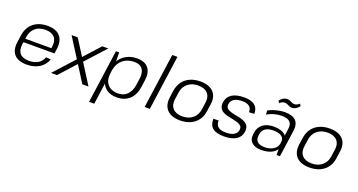

<svg xmlns="http://www.w3.org/2000/svg" viewBox="-49 -1498 4542 2436"><g transform="rotate(20 2222.0 -280.0)"><path d="M268 7Q192 7 142 -19Q92 -45 71.5 -96.5Q51 -148 61 -221L75 -319Q86 -391 122 -442Q158 -493 217.5 -520Q277 -547 353 -547Q470 -547 524 -484.5Q578 -422 561 -308L553 -247H121L128 -296H504L490 -276L496 -324Q507 -402 467 -446Q427 -490 346 -490Q261 -490 208.5 -445.5Q156 -401 145 -320L129 -214Q119 -133 157.5 -90.5Q196 -48 278 -48Q351 -48 400 -78Q449 -108 469 -164L535 -160Q505 -79 435.5 -36Q366 7 268 7Z M677 -540H760L1102 0H1019ZM863 -294 926 -275 677 0H596ZM848 -270 1092 -540H1173L910 -251Z M1483 7Q1408 7 1357 -24Q1306 -55 1283 -112.5Q1260 -170 1271 -248L1278 -297Q1289 -375 1327.5 -430.5Q1366 -486 1426 -516.5Q1486 -547 1562 -547Q1666 -547 1714.5 -487.5Q1763 -428 1748 -319L1734 -221Q1718 -112 1652.5 -52.5Q1587 7 1483 7ZM1276 -540H1320L1321 -364L1245 180H1175ZM1484 -46Q1558 -46 1605.5 -94Q1653 -142 1665 -228L1677 -310Q1690 -398 1655.5 -445.5Q1621 -493 1546 -493Q1482 -493 1431.5 -468.5Q1381 -444 1350 -398Q1319 -352 1310 -287L1306 -256Q1292 -159 1340 -102.5Q1388 -46 1484 -46Z M2034 -740 1930 0H1860L1964 -740Z M2338 7Q2260 7 2207.5 -20Q2155 -47 2132 -98.5Q2109 -150 2118 -221L2132 -319Q2143 -390 2180 -441Q2217 -492 2278 -519.5Q2339 -547 2416 -547Q2495 -547 2547.5 -520Q2600 -493 2623.5 -441.5Q2647 -390 2636 -319L2622 -221Q2613 -150 2575 -98.5Q2537 -47 2477 -20Q2417 7 2338 7ZM2347 -51Q2432 -51 2487.5 -97Q2543 -143 2553 -222L2567 -318Q2578 -397 2535.5 -443Q2493 -489 2408 -489Q2352 -489 2308 -468Q2264 -447 2236.5 -409Q2209 -371 2202 -318L2188 -222Q2177 -144 2220 -97.5Q2263 -51 2347 -51Z M2930 7Q2827 7 2778 -33Q2729 -73 2730 -158L2801 -160Q2800 -103 2833 -75Q2866 -47 2937 -47Q3006 -47 3046 -70.5Q3086 -94 3092 -137Q3097 -171 3080.5 -189.5Q3064 -208 3033.5 -218.5Q3003 -229 2966.5 -236Q2930 -243 2893 -251.5Q2856 -260 2827 -276.5Q2798 -293 2783 -322Q2768 -351 2774 -399Q2785 -472 2844.5 -509.5Q2904 -547 3008 -547Q3103 -547 3150.5 -508.5Q3198 -470 3198 -394L3126 -390Q3129 -441 3097 -467.5Q3065 -494 3001 -494Q2932 -494 2892.5 -469.5Q2853 -445 2846 -400Q2841 -366 2857.5 -346.5Q2874 -327 2904.5 -316.5Q2935 -306 2971.5 -299.5Q3008 -293 3044.5 -284Q3081 -275 3110.5 -259Q3140 -243 3155 -214Q3170 -185 3164 -138Q3153 -67 3093.5 -30Q3034 7 2930 7Z M3641 -174 3668 -362Q3677 -428 3644.5 -459Q3612 -490 3534 -490Q3484 -490 3434 -476Q3384 -462 3339 -436L3336 -490Q3365 -507 3402.5 -519.5Q3440 -532 3480.5 -539.5Q3521 -547 3557 -547Q3660 -547 3705 -501Q3750 -455 3738 -362L3687 0H3641ZM3436 7Q3350 7 3306.5 -33.5Q3263 -74 3273 -145L3277 -174Q3288 -246 3343 -286.5Q3398 -327 3488 -327Q3583 -327 3633 -288.5Q3683 -250 3672 -179L3668 -148Q3658 -76 3596 -34.5Q3534 7 3436 7ZM3462 -41Q3535 -41 3583 -72.5Q3631 -104 3638 -157L3640 -173Q3648 -223 3610.5 -251Q3573 -279 3500 -279Q3433 -279 3392.5 -253Q3352 -227 3344 -168L3342 -154Q3334 -99 3365.5 -70Q3397 -41 3462 -41ZM3428 -658Q3452 -686 3476 -700Q3500 -714 3525 -714Q3547 -714 3564 -706.5Q3581 -699 3597.5 -691Q3614 -683 3631 -683Q3648 -683 3664.5 -690.5Q3681 -698 3698 -714L3716 -686Q3693 -657 3668.5 -643Q3644 -629 3619 -629Q3598 -629 3580.5 -637Q3563 -645 3547.5 -652.5Q3532 -660 3513 -660Q3497 -660 3481 -653Q3465 -646 3447 -630Z M4085 7Q4007 7 3954.5 -20Q3902 -47 3879 -98.5Q3856 -150 3865 -221L3879 -319Q3890 -390 3927 -441Q3964 -492 4025 -519.5Q4086 -547 4163 -547Q4242 -547 4294.5 -520Q4347 -493 4370.5 -441.5Q4394 -390 4383 -319L4369 -221Q4360 -150 4322 -98.5Q4284 -47 4224 -20Q4164 7 4085 7ZM4094 -51Q4179 -51 4234.5 -97Q4290 -143 4300 -222L4314 -318Q4325 -397 4282.5 -443Q4240 -489 4155 -489Q4099 -489 4055 -468Q4011 -447 3983.5 -409Q3956 -371 3949 -318L3935 -222Q3924 -144 3967 -97.5Q4010 -51 4094 -51Z"/></g></svg>

Font: Pathway Extreme 28pt Light
Style: Italic
Weight: 300
Italic angle: -8°
Designer: Eduardo Rodriguez Tunni
Foundry: Eduardo Rodriguez Tunni
Version: Version 1.001;gftools[0.9.26]